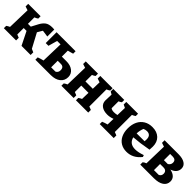

<svg xmlns="http://www.w3.org/2000/svg" viewBox="269 -1608 2727 2727"><g transform="rotate(45 1632.5 -244.5)"><path d="M26 0V-47Q47 -63 75 -75L84 -418L26 -437V-489H275V-442Q254 -427 224 -415V-286H281L334 -386Q360 -436 397.5 -465.5Q435 -495 508 -495Q524 -495 546 -493V-353L444 -367Q438 -357 430 -344L399 -291L515 -74L564 -53V0H381L281 -201H224V-72L272 -53V0Z M659 0V-47Q703 -64 749 -74L758 -407H689L651 -271H596V-489H978V-440Q959 -434 938.5 -428.5Q918 -423 894 -417V-297H985Q1067 -297 1116 -258.5Q1165 -220 1165 -156Q1165 -84 1111.5 -42Q1058 0 965 0ZM894 -82H980Q1019 -100 1019 -148Q1019 -214 956 -214H894Z M1182 0V-47Q1193 -55 1204.5 -62Q1216 -69 1231 -75L1240 -418L1182 -437V-489H1428V-442Q1417 -434 1405.5 -427Q1394 -420 1380 -415V-285H1528L1531 -418L1474 -437V-489H1721V-442Q1710 -435 1698 -428Q1686 -421 1671 -415V-72L1721 -53V0H1474V-47Q1496 -64 1522 -75L1525 -201H1380V-72L1428 -53V0Z M1952 0V-47Q1970 -55 1992 -62.5Q2014 -70 2035 -75L2038 -191Q1983 -170 1932 -170Q1858 -170 1814.5 -202.5Q1771 -235 1771 -294L1775 -415L1735 -437V-489H1956V-442Q1946 -435 1935 -428Q1924 -421 1912 -417V-279Q1933 -261 1975 -261Q2005 -261 2039 -269L2043 -415L1996 -437V-489H2233V-442Q2222 -435 2210.5 -428Q2199 -421 2183 -415V-72L2233 -53V0Z M2497 11Q2430 11 2380 -19.5Q2330 -50 2303 -106.5Q2276 -163 2276 -239Q2276 -318 2304.5 -376.5Q2333 -435 2386.5 -467.5Q2440 -500 2512 -500Q2605 -500 2658.5 -448.5Q2712 -397 2712 -307L2709 -243Q2624 -227 2556.5 -218Q2489 -209 2422 -204Q2447 -101 2561 -101Q2622 -101 2706 -131L2716 -103Q2627 11 2497 11ZM2440 -391Q2418 -335 2416 -277L2575 -278L2577 -316Q2577 -404 2498 -404Q2471 -404 2440 -391Z M2766 0V-47Q2783 -64 2815 -75L2824 -418L2766 -437V-489H3045Q3128 -489 3174.5 -459Q3221 -429 3221 -375Q3221 -331 3194 -299.5Q3167 -268 3118 -253Q3239 -227 3239 -134Q3239 -71 3186.5 -35.5Q3134 0 3039 0ZM3011 -407H2959V-282H3037Q3076 -307 3076 -347Q3076 -379 3058.5 -393Q3041 -407 3011 -407ZM3028 -205H2959V-82H3055Q3093 -100 3093 -142Q3093 -173 3076 -189Q3059 -205 3028 -205Z"/></g></svg>

Font: Piazzolla
Style: Bold
Weight: 700
Designer: Juan Pablo del Peral
Foundry: Huerta Tipografica
Version: Version 1.330